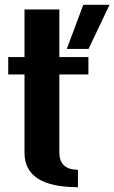

<svg xmlns="http://www.w3.org/2000/svg" viewBox="-20 -777 480 807"><path d="M330.1 -756.8H440.4L352.1 -571.3H260.7ZM307.6 9.8Q83 9.8 83 -134.8V-463.9H14.6V-537.1H83V-737.3H229.5V-537.1H351.6V-463.9H229.5V-136.7Q229.5 -63.5 307.6 -63.5Z"/></svg>

Font: Klaudia
Style: Bold
Weight: 700
Designer: Wojciech Kalinowski "wmk69" (wmk69@o2.pl)
Foundry: Wojciech Kalinowski "wmk69" (wmk69@o2.pl)
Version: Version 3.1.0; 2021-05-10